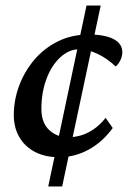

<svg xmlns="http://www.w3.org/2000/svg" viewBox="-20 -554 457 686"><path d="M152.3 112.3 289.1 -534.2H339.8L202.1 112.3ZM262.7 -377.9Q226.6 -377.9 195.3 -349.1Q164.1 -320.3 146 -272Q127.9 -223.6 127.9 -165Q127.9 -115.2 155.8 -89.4Q183.6 -63.5 223.6 -63.5Q244.1 -63.5 267.6 -69.8Q291 -76.2 314 -91.8Q336.9 -107.4 357.4 -132.8L382.8 -96.7Q345.7 -45.9 295.9 -19Q246.1 7.8 191.4 7.8Q141.6 7.8 105 -11.2Q68.4 -30.3 48.8 -64.5Q29.3 -98.6 29.3 -142.6Q29.3 -196.3 48.3 -247.6Q67.4 -298.8 102.5 -340.3Q137.7 -381.8 187 -406.2Q236.3 -430.7 297.9 -430.7Q353.5 -430.7 385.3 -414.6Q417 -398.4 417 -367.2Q417 -353.5 410.6 -339.8Q404.3 -326.2 393.6 -316.4Q362.3 -345.7 328.1 -361.8Q293.9 -377.9 262.7 -377.9Z"/></svg>

Font: Crimson Pro Medium
Style: Italic
Weight: 500
Italic angle: -12°
Designer: Jacques Le Bailly
Foundry: Baron von Fonthausen
Version: Version 1.003